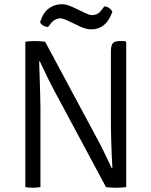

<svg xmlns="http://www.w3.org/2000/svg" viewBox="-20 -879 711 902"><path d="M567 -686 573 -681V0Q554 3 526 3Q498 3 478 0L235 -453Q205 -509 167 -591H164Q170 -405 170 -375V0Q149 3 133 3Q117 3 99 0V-683Q117 -686 144.5 -686Q172 -686 192 -683L435 -230Q459 -187 505 -89H508Q501 -217 501 -317V-636Q501 -663 509 -674.5Q517 -686 541 -686ZM355 -755 294 -784Q285 -788 277 -790.5Q269 -793 261 -793Q251 -792 240 -787Q229 -782 218 -768L206 -752Q179 -754 168 -775L176 -795Q189 -827 214.5 -843Q240 -859 268 -859Q281 -860 294 -856Q307 -852 321 -846L382 -817Q390 -813 398 -810.5Q406 -808 414 -808Q424 -808 435.5 -813Q447 -818 458 -833L470 -849Q494 -848 508 -824L500 -805Q486 -773 462.5 -757Q439 -741 409 -741Q385 -741 355 -755Z"/></svg>

Font: Signika
Style: Light
Weight: 300
Designer: Anna Giedrys
Foundry: Anna Giedrys
Version: Version 1.001